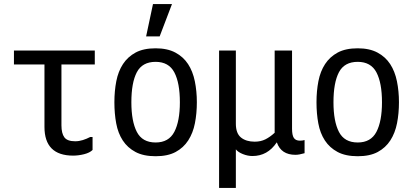

<svg xmlns="http://www.w3.org/2000/svg" viewBox="-20 -776 2040 950"><path d="M438 -98V-34Q424 -20 396 -13Q368 -6 342 -6Q200 -6 200 -148V-457H49V-526H449V-457H284V-156Q284 -116 298.5 -96.5Q313 -77 352 -77Q371 -77 390 -83Q409 -89 426 -98Z M750 -3Q690 -3 650.5 -24Q611 -45 587.5 -81Q564 -117 555 -165.5Q546 -214 546 -270Q546 -326 555.5 -374.5Q565 -423 588.5 -459Q612 -495 651 -516Q690 -537 750 -537Q808 -537 847.5 -516Q887 -495 910.5 -459Q934 -423 944 -374Q954 -325 954 -270Q954 -215 944.5 -166.5Q935 -118 911.5 -81.5Q888 -45 849 -24Q810 -3 750 -3ZM750 -71Q815 -71 842.5 -123.5Q870 -176 870 -270Q870 -366 842.5 -418Q815 -470 750 -470Q684 -470 657 -418.5Q630 -367 630 -270Q630 -176 657 -123.5Q684 -71 750 -71ZM737 -756H831L770 -596H703Z M1064 -526H1147V-164Q1147 -116 1172.5 -95.5Q1198 -75 1240 -75Q1270 -75 1293 -86.5Q1316 -98 1339 -119V-526H1425V-139Q1425 -107 1434 -93.5Q1443 -80 1464 -80Q1476 -80 1487 -83V-18Q1460 -10 1442 -10Q1371 -10 1350 -71H1349Q1304 -4 1229 -4Q1206 -4 1182 -13.5Q1158 -23 1147 -37V154H1064Z M1750 -3Q1690 -3 1650.5 -24Q1611 -45 1587.5 -81Q1564 -117 1555 -165.5Q1546 -214 1546 -270Q1546 -326 1555.5 -374.5Q1565 -423 1588.5 -459Q1612 -495 1651 -516Q1690 -537 1750 -537Q1808 -537 1847.5 -516Q1887 -495 1910.5 -459Q1934 -423 1944 -374Q1954 -325 1954 -270Q1954 -215 1944.5 -166.5Q1935 -118 1911.5 -81.5Q1888 -45 1849 -24Q1810 -3 1750 -3ZM1750 -71Q1815 -71 1842.5 -123.5Q1870 -176 1870 -270Q1870 -366 1842.5 -418Q1815 -470 1750 -470Q1684 -470 1657 -418.5Q1630 -367 1630 -270Q1630 -176 1657 -123.5Q1684 -71 1750 -71Z"/></svg>

Font: D2Coding
Style: Regular
Weight: 400
Monospace: yes
Designer: Yong-Rak Park; Jeong-Hwan Yoon; Sang-Min Lee;
Foundry: NHN Corporation
Version: Version 1.3.2; Build 20180524